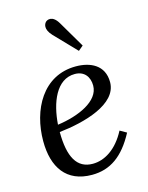

<svg xmlns="http://www.w3.org/2000/svg" viewBox="-117 -836 710 920"><g transform="rotate(-15 238.5 -376.0)"><path d="M316.4 -579.1 340.3 -599.1 262.7 -731C235.4 -776.9 206.5 -761.2 200.7 -754.9C192.4 -747.1 178.7 -723.1 213.4 -686ZM405.3 -159.7C361.3 -75.7 299.3 -39.1 241.2 -39.1C162.6 -39.1 127.4 -103 127 -227.1C251.5 -240.7 421.9 -285.6 421.9 -396C421.9 -481.4 353 -511.2 282.2 -511.2C118.2 -511.2 39.1 -359.9 39.1 -205.1C39.1 -75.2 97.2 11.2 224.1 11.2C314.9 11.2 382.3 -36.1 438 -141.1ZM268.1 -477.1C315.9 -477.1 339.4 -443.4 339.4 -400.9C339.4 -323.7 232.9 -277.3 127.9 -263.2C135.3 -370.6 176.3 -477.1 268.1 -477.1Z"/></g></svg>

Font: Lora Italic
Style: Regular
Weight: 400
Italic angle: -3°
Designer: Olga Karpushina, Alexei Vanyashin
Foundry: Cyreal
Version: Version 1.011;PS 001.011;hotconv 1.0.70;makeotf.lib2.5.58329